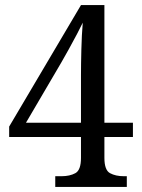

<svg xmlns="http://www.w3.org/2000/svg" viewBox="-20 -734 556 754"><path d="M197 0V-42H222Q254 -42 276 -54Q298 -66 298 -114V-196H16V-237L298 -714H390V-252H502V-196H390V-114Q390 -66 412 -54Q434 -42 466 -42H478V0ZM82 -252H298V-438Q298 -482 299.5 -540Q301 -598 305 -645Q298 -630 282.5 -600.5Q267 -571 249.5 -539.5Q232 -508 221 -489Z"/></svg>

Font: Noto Serif Lao SemCond
Style: Regular
Weight: 400
Width: 4
Designer: Monotype Design Team
Foundry: Monotype Imaging Inc.
Version: Version 2.004; ttfautohint (v1.8.4.7-5d5b)